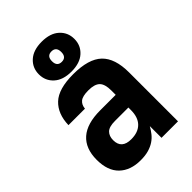

<svg xmlns="http://www.w3.org/2000/svg" viewBox="-227 -862 963 963"><g transform="rotate(-45 255.0 -380.0)"><path d="M186 6Q114 6 72.5 -34Q31 -74 31 -152Q31 -232 78 -273.5Q125 -315 219 -315H329V-346Q329 -391 310.5 -409.5Q292 -428 248 -428Q206 -428 189.5 -414Q173 -400 171 -375H54Q56 -453 101.5 -496Q147 -539 251 -539Q360 -539 408 -493Q456 -447 456 -347V0H339V-83Q329 -65 316 -48.5Q303 -32 285 -20Q267 -8 243 -1Q219 6 186 6ZM227 -102Q276 -102 302.5 -129Q329 -156 329 -207V-225H234Q192 -225 175.5 -208.5Q159 -192 159 -163Q159 -102 227 -102ZM255 -554Q195 -554 162 -584Q129 -614 129 -660Q129 -706 162 -736Q195 -766 255 -766Q315 -766 348 -736Q381 -706 381 -660Q381 -614 348 -584Q315 -554 255 -554ZM255 -623Q288 -623 288 -660Q288 -697 255 -697Q222 -697 222 -660Q222 -623 255 -623Z"/></g></svg>

Font: Golos UI
Style: Bold
Weight: 700
Designer: A.Korolkova, Vitaly Kuzmin
Foundry: ParaType Ltd
Version: Version 2.000